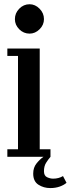

<svg xmlns="http://www.w3.org/2000/svg" viewBox="-20 -758 342 928"><path d="M123 -595.5Q94 -595.5 73 -616.5Q52 -637.5 52 -665.5Q52 -694.5 73 -716Q94 -737.5 123 -737.5Q150 -737.5 171.2 -716Q192.5 -694.5 192.5 -665.5Q192.5 -637.5 171.2 -616.5Q150 -595.5 123 -595.5ZM15.5 0V-36.5H67V-487.5H15.5V-523.5H172V-36.5H224V0Q213 12.5 202.8 28.8Q192.5 45 192.5 69.5Q192.5 91.5 207.5 98.5Q222.5 105.5 236.5 105.5Q264 105.5 284.5 93L301.5 125.5Q289 136.5 268.5 143.8Q248 151 223 151Q191 151 165.8 134.8Q140.5 118.5 140.5 81Q140.5 52 156.5 32Q172.5 12 190 0Z"/></svg>

Font: Imbue 10pt SemiBold
Style: Regular
Weight: 600
Designer: Tyler Finck
Foundry: Etcetera Type Company
Version: Version 1.102; ttfautohint (v1.8.3)